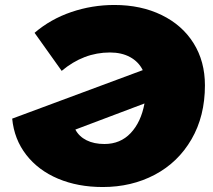

<svg xmlns="http://www.w3.org/2000/svg" viewBox="-20 -736 858 772"><path d="M804 -393Q804 -269 750 -176Q696 -83 602.5 -33.5Q509 16 393 16Q293 16 213.5 -17.5Q134 -51 85.5 -113.5Q37 -176 29 -259L554 -454Q537 -488 503 -506.5Q469 -525 422 -525Q316 -525 228 -451L119 -604Q183 -659 266.5 -687.5Q350 -716 440 -716Q547 -716 630 -675.5Q713 -635 758.5 -562Q804 -489 804 -393ZM561 -320 283 -215Q298 -187 328 -172Q358 -157 400 -157Q464 -157 505.5 -201Q547 -245 561 -320Z"/></svg>

Font: Montserrat Alternates Black
Style: Italic
Weight: 900
Italic angle: -11.3°
Designer: Julieta Ulanovsky
Foundry: Julieta Ulanovsky
Version: Version 7.200